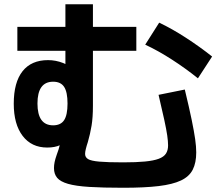

<svg xmlns="http://www.w3.org/2000/svg" viewBox="-20 -827 1040 907"><path d="M562 60Q465 60 401.5 56Q338 52 301.5 41.5Q265 31 250 13Q235 -5 235 -33Q235 -47 238 -61.5Q241 -76 248 -96Q258 -122 263 -144Q268 -166 268 -181L304 -176Q275 -130 203 -130Q129 -130 87 -185Q45 -240 45 -337Q45 -438 86.5 -490.5Q128 -543 207 -543Q280 -543 347 -488L289 -461V-807H419V-327Q419 -272 412.5 -233Q406 -194 395 -156Q389 -138 385.5 -123.5Q382 -109 382 -100Q382 -84 396 -75.5Q410 -67 449 -63.5Q488 -60 562 -60Q624 -60 665 -64Q706 -68 730 -77Q754 -86 764 -101.5Q774 -117 774 -140Q774 -159 770 -187Q766 -215 756 -261Q746 -307 729 -379L853 -404Q874 -317 885.5 -261Q897 -205 902 -169.5Q907 -134 907 -107Q907 -58 890.5 -25.5Q874 7 835 25.5Q796 44 729.5 52Q663 60 562 60ZM231 -235Q267 -235 283 -259.5Q299 -284 299 -338Q299 -392 283 -416.5Q267 -441 231 -441Q157 -441 157 -338Q157 -235 231 -235ZM62 -587V-700H624V-587ZM915 -457Q858 -503 793 -545Q728 -587 666 -616L732 -720Q793 -691 858.5 -648.5Q924 -606 982 -560Z"/></svg>

Font: M PLUS 1 Code
Style: Regular
Weight: 400
Designer: Coji Morishita
Foundry: UNDERFOREST DESIGN
Version: Version 1.005